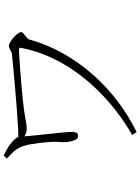

<svg xmlns="http://www.w3.org/2000/svg" viewBox="120 -860 760 1040"><g transform="rotate(-90 500.0 -340.0)"><path d="M289 -4Q407 -72 505 -165Q603 -258 670 -370.5Q737 -483 761 -607Q762 -612 759.5 -614.5Q757 -617 751 -617Q736 -617 704.5 -615Q673 -613 633.5 -610Q594 -607 554.5 -603.5Q515 -600 485 -597Q425 -591 382 -583Q339 -575 322 -575Q307 -575 290 -583Q273 -591 259 -599V-620Q279 -620 321 -622Q363 -624 417 -628Q471 -632 528 -637Q585 -642 636.5 -646.5Q688 -651 724 -655Q733 -656 741 -660Q749 -664 756.5 -668Q764 -672 771 -672Q780 -672 792.5 -664.5Q805 -657 817.5 -646Q830 -635 838 -624Q846 -613 846 -606Q846 -599 837 -591.5Q828 -584 818 -576.5Q808 -569 806 -561Q780 -467 732 -381Q684 -295 618.5 -220Q553 -145 473.5 -84.5Q394 -24 305 20ZM283 -297Q270 -297 263 -311Q256 -325 253 -342Q250 -359 250 -369Q250 -389 251.5 -405Q253 -421 251 -447Q250 -468 247 -495.5Q244 -523 239.5 -549.5Q235 -576 229 -593Q222 -615 207.5 -635Q193 -655 161 -683L177 -700Q206 -687 228.5 -672Q251 -657 270 -635Q276 -628 278 -621Q280 -614 280 -605Q280 -598 282.5 -574Q285 -550 288 -517.5Q291 -485 295 -451Q299 -417 301.5 -389Q304 -361 305 -347Q307 -326 303.5 -311.5Q300 -297 283 -297Z"/></g></svg>

Font: Noto Serif HK ExtraLight
Style: Regular
Weight: 200
Designer: Ryoko NISHIZUKA 西塚涼子 (kana & ideographs); Frank Grießhammer (Latin, Greek & Cyrillic); Wenlong ZHANG 张文龙 (bopomofo); San
Foundry: Adobe
Version: Version 2.002-H1;hotconv 1.1.0;makeotfexe 2.6.0